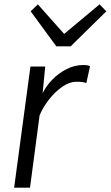

<svg xmlns="http://www.w3.org/2000/svg" viewBox="-20 -863 509 883"><path d="M45 0 120 -557H188L176 -434Q192.5 -468.5 221.8 -498Q251 -527.5 287.5 -545.8Q324 -564 362 -564Q386.5 -564 394 -558L377 -481Q363.5 -487 333 -487Q298.5 -487 264.2 -462.5Q230 -438 202.8 -402Q175.5 -366 162 -332L118 0ZM239 -650 121 -811 154 -843 275 -707 438 -843 469 -811 305 -650Z"/></svg>

Font: Merriweather Sans Light
Style: Italic
Weight: 300
Italic angle: -7.5°
Designer: Eben Sorkin
Foundry: Eben Sorkin
Version: Version 2.001; ttfautohint (v1.8.3)